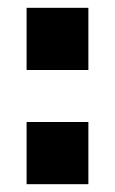

<svg xmlns="http://www.w3.org/2000/svg" viewBox="-20 -471 294 491"><path d="M48 -292V-451H206V-292ZM48 0V-159H206V0Z"/></svg>

Font: Cairo Play ExtraBold
Style: Regular
Weight: 800
Version: Version 3.119